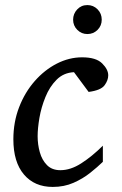

<svg xmlns="http://www.w3.org/2000/svg" viewBox="-20 -718 475 750"><path d="M402.8 -423.8Q402.8 -404.3 388.4 -384.8Q374 -365.2 326.2 -358.9L269 -436Q228.5 -434.1 201.2 -406.7Q173.8 -379.4 157.5 -339.1Q141.1 -298.8 134 -257.6Q127 -216.3 127 -186Q127 -153.8 135.5 -123.3Q144 -92.8 163.6 -73Q183.1 -53.2 215.8 -53.2Q255.9 -53.2 297.6 -80.1Q339.4 -106.9 381.8 -148.9V-85.9Q361.3 -65.9 332.5 -43Q303.7 -20 267.1 -3.9Q230.5 12.2 186 12.2Q114.7 12.2 73.5 -36.4Q32.2 -85 32.2 -173.8Q32.2 -241.2 54.7 -299.3Q77.1 -357.4 115.5 -401.1Q153.8 -444.8 201.9 -469.5Q250 -494.1 300.8 -494.1Q355 -494.1 378.9 -470.5Q402.8 -446.8 402.8 -423.8ZM377.4 -641.1Q377.4 -617.7 361.1 -601.3Q344.7 -585 321.3 -585Q298.3 -585 282 -601.3Q265.6 -617.7 265.6 -641.1Q265.6 -664.1 281.5 -681.2Q297.4 -698.2 321.3 -698.2Q344.7 -698.2 361.1 -681.6Q377.4 -665 377.4 -641.1Z"/></svg>

Font: Charis
Style: Italic
Weight: 400
Italic angle: -11°
Designer: Walt Agee, Miriam Martin, Annie Olsen, Victor Gaultney, Lorna Priest, Alan Ward, Bob Hallissy, Martin Hosken, Sharon Cor
Foundry: SIL Global
Version: Version 7.000